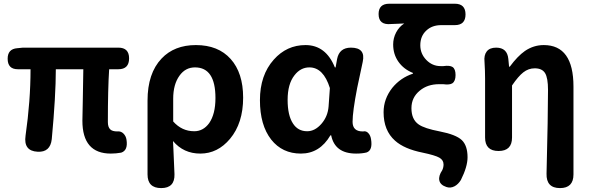

<svg xmlns="http://www.w3.org/2000/svg" viewBox="-20 -799 3126 1016"><path d="M566.4 13.7Q416 13.7 416 -160.2Q416 -177.7 418 -261.7Q419.9 -379.9 420.9 -432.6H275.4Q275.4 -292 253.9 -62.5Q246.1 7.8 178.7 3.9Q103.5 0 115.2 -81.1Q141.6 -265.6 141.6 -432.6H74.2Q20.5 -432.6 20.5 -488.3Q20.5 -540 71.3 -543.9L101.6 -546.9H381.8H606.4Q663.1 -546.9 663.1 -490.2Q663.1 -432.6 606.4 -432.6H557.6Q550.8 -329.1 550.8 -153.3Q550.8 -126 563.5 -114.3Q574.2 -103.5 601.6 -103.5Q620.1 -105.5 633.3 -92.3Q646.5 -79.1 649.4 -59.6Q658.2 -2.9 621.1 8.8Q593.8 13.7 566.4 13.7Z M833 196.3Q760.7 196.3 760.7 124V-35.2V-266.6Q760.7 -411.1 835 -489.3Q902.3 -560.5 1016.6 -560.5Q1134.8 -560.5 1200.7 -486.8Q1266.6 -413.1 1266.6 -282.2Q1266.6 -147.5 1197.3 -64.5Q1131.8 13.7 1040 13.7Q951.2 13.7 895.5 -52.7Q896.5 -39.1 897.5 -11.7Q901.4 79.1 903.3 123Q905.3 196.3 833 196.3ZM1007.8 -104.5Q1055.7 -104.5 1086.9 -147.5Q1120.1 -195.3 1120.1 -280.3Q1120.1 -442.4 1011.7 -442.4Q960.9 -442.4 929.7 -398.4Q896.5 -352.5 896.5 -276.4V-156.2Q942.4 -104.5 1007.8 -104.5Z M1572.3 13.7Q1473.6 13.7 1415 -60.5Q1355.5 -136.7 1355.5 -269Q1355.5 -401.4 1428.7 -483.4Q1497.1 -560.5 1596.7 -560.5Q1704.1 -560.5 1752 -442.4H1755.9L1763.7 -486.3Q1775.4 -546.9 1836.9 -546.9Q1916 -546.9 1899.4 -471.7Q1894.5 -449.2 1884.8 -402.8Q1875 -356.4 1870.1 -334Q1845.7 -208 1845.7 -154.3Q1845.7 -103.5 1899.4 -103.5Q1900.4 -103.5 1901.4 -103.5Q1918 -107.4 1929.7 -93.8Q1940.4 -82 1943.4 -62.5Q1953.1 -3.9 1919.9 7.8Q1896.5 13.7 1864.3 13.7Q1752 13.7 1732.4 -83H1728.5Q1671.9 13.7 1572.3 13.7ZM1605.5 -104.5Q1646.5 -104.5 1680.7 -143.6Q1714.8 -182.6 1718.8 -236.3L1725.6 -333Q1691.4 -442.4 1617.2 -442.4Q1570.3 -442.4 1538.1 -400.4Q1502 -354.5 1502 -270.5Q1502 -188.5 1530.3 -145.5Q1556.6 -104.5 1605.5 -104.5Z M2341.8 190.4Q2309.6 179.7 2304.7 155.3Q2299.8 131.8 2320.3 101.6Q2327.1 86.9 2327.1 71.3Q2327.1 47.9 2304.7 35.2Q2282.2 22.5 2216.8 8.8Q2119.1 -10.7 2070.3 -54.7Q2009.8 -108.4 2009.8 -205.1Q2009.8 -275.4 2055.7 -334Q2099.6 -387.7 2165 -409.2V-413.1Q2116.2 -432.6 2088.4 -472.2Q2060.5 -511.7 2060.5 -563.5Q2060.5 -597.7 2076.2 -627.4Q2091.8 -657.2 2119.1 -674.8Q2103.5 -673.8 2075.2 -672.9Q2058.6 -671.9 2049.8 -671.9Q1983.4 -665 1983.4 -724.6Q1983.4 -779.3 2040 -779.3H2212.9H2386.7Q2443.4 -779.3 2443.4 -722.7Q2443.4 -666 2386.7 -666H2314.5Q2266.6 -666 2236.3 -637.7Q2204.1 -608.4 2204.1 -559.6Q2204.1 -514.6 2235.8 -481.9Q2267.6 -449.2 2311.5 -449.2Q2319.3 -449.2 2326.2 -449.2Q2360.4 -454.1 2375 -444.3Q2390.6 -433.6 2390.6 -401.9Q2390.6 -370.1 2374 -358.4Q2359.4 -348.6 2325.2 -353.5Q2314.5 -353.5 2303.7 -353.5Q2242.2 -353.5 2201.2 -319.3Q2157.2 -283.2 2157.2 -226.6Q2157.2 -167 2195.3 -140.6Q2225.6 -119.1 2307.6 -103.5Q2392.6 -86.9 2423.8 -57.6Q2454.1 -28.3 2454.1 33.2Q2454.1 83 2418.9 153.3Q2405.3 175.8 2385.7 186.5Q2363.3 198.2 2341.8 190.4Z M2943.4 196.3Q2870.1 196.3 2872.1 120.1Q2879.9 -190.4 2879.9 -323.2Q2879.9 -386.7 2864.3 -412.1Q2848.6 -437.5 2809.6 -437.5Q2776.4 -437.5 2749 -416Q2722.7 -395.5 2689.5 -346.7V-71.3Q2689.5 0 2618.2 0Q2546.9 0 2546.9 -71.3V-383.8Q2546.9 -423.8 2543.9 -471.7Q2540 -506.8 2555.7 -526.9Q2571.3 -546.9 2605.5 -546.9Q2664.1 -546.9 2669.9 -487.3L2673.8 -446.3H2677.7Q2718.8 -502 2757.8 -529.3Q2803.7 -560.5 2857.4 -560.5Q3014.6 -560.5 3014.6 -340.8V-72.3V124Q3014.6 196.3 2943.4 196.3Z"/></svg>

Font: Bpmf GenSen Rounded B
Style: B
Weight: 700
Foundry: But Ko
Version: Version 1.320